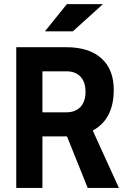

<svg xmlns="http://www.w3.org/2000/svg" viewBox="-20 -926 626 946"><path d="M60.1 0V-693.4H306.6Q418.5 -693.4 479.5 -638.7Q540.5 -584 540.5 -483.4Q540.5 -338.9 437 -282.7L565.9 0H412.1L310.1 -253.9Q308.6 -253.9 306.6 -253.9H189V0ZM189 -372.6H306.6Q351.6 -372.6 376.5 -399.2Q401.4 -425.8 401.4 -473.6Q401.4 -522 376.5 -548.3Q351.6 -574.7 306.6 -574.7H189ZM201.2 -771.5 309.6 -905.8H487.3L338.9 -771.5Z"/></svg>

Font: Cascadia Code PL
Style: Bold
Weight: 700
Monospace: yes
Designer: Aaron Bell
Foundry: Saja Typeworks
Version: Version 2404.023; ttfautohint (v1.8.4)